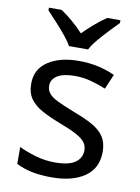

<svg xmlns="http://www.w3.org/2000/svg" viewBox="-87 -825 653 894"><g transform="rotate(10 239.5 -378.0)"><path d="M434 -148Q434 -70 376 -30Q318 10 220 10Q164 10 123.5 1Q83 -8 52 -24V-104Q84 -88 129.5 -74.5Q175 -61 222 -61Q289 -61 319 -82.5Q349 -104 349 -140Q349 -160 338 -176Q327 -192 298.5 -208Q270 -224 217 -244Q165 -264 128 -284Q91 -304 71 -332Q51 -360 51 -404Q51 -472 106.5 -509Q162 -546 252 -546Q301 -546 343.5 -536.5Q386 -527 423 -510L393 -440Q359 -454 322 -464Q285 -474 246 -474Q192 -474 163.5 -456.5Q135 -439 135 -409Q135 -387 148 -371.5Q161 -356 191.5 -341.5Q222 -327 273 -307Q324 -288 360 -268Q396 -248 415 -219.5Q434 -191 434 -148ZM194 -606Q181 -629 159 -655.5Q137 -682 113 -708Q89 -734 71 -753V-766H131Q157 -749 185 -725Q213 -701 238 -674Q265 -701 293 -725Q321 -749 347 -766H409V-753Q390 -734 365.5 -708Q341 -682 318.5 -655.5Q296 -629 284 -606Z"/></g></svg>

Font: Noto Sans Tai Le
Style: Regular
Weight: 400
Designer: Monotype Design Team
Foundry: Monotype Imaging Inc.
Version: Version 2.002; ttfautohint (v1.8.4.7-5d5b)